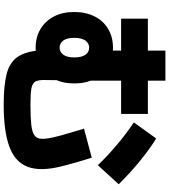

<svg xmlns="http://www.w3.org/2000/svg" viewBox="42 -891 916 1040"><g transform="rotate(90 500.0 -371.0)"><path d="M548 67Q445 67 382.5 51.5Q320 36 289 -7Q275 -28 266 -55.5Q257 -83 254 -119.5Q251 -156 251 -202V-222L414 -288V-202Q414 -176 413.5 -159Q413 -142 414.5 -130Q416 -118 420 -107Q430 -88 459.5 -83Q489 -78 548 -78Q616 -78 656 -82.5Q696 -87 713.5 -100Q731 -113 732 -138Q733 -163 723 -206Q719 -225 713 -245.5Q707 -266 701 -286.5Q695 -307 689 -327.5Q683 -348 677 -368L834 -410Q840 -391 846.5 -370Q853 -349 859 -328Q865 -307 870.5 -286.5Q876 -266 881 -246Q910 -130 883 -61.5Q856 7 772.5 37Q689 67 548 67ZM238 -106Q181 -106 137 -132.5Q93 -159 69 -205.5Q45 -252 45 -315Q45 -378 69 -425.5Q93 -473 137 -499Q181 -525 238 -525Q297 -525 340 -499Q383 -473 407.5 -425.5Q432 -378 432 -315Q432 -252 407.5 -205.5Q383 -159 340 -132.5Q297 -106 238 -106ZM238 -236Q262 -236 276.5 -256Q291 -276 291 -315Q291 -356 276.5 -376Q262 -396 238 -396Q215 -396 200 -376Q185 -356 185 -315Q185 -276 199.5 -256Q214 -236 238 -236ZM417 -363 254 -401V-809H417ZM81 -569V-714H597V-569ZM875 -443Q828 -492 769 -542.5Q710 -593 643 -638L730 -759Q783 -727 849.5 -673Q916 -619 978 -556Z"/></g></svg>

Font: Murecho Thin ExtraBold
Style: Regular
Weight: 800
Version: Version 1.010